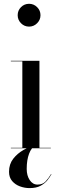

<svg xmlns="http://www.w3.org/2000/svg" viewBox="-20 -780 324 1010"><path d="M250.5 136.5Q243 150.5 229.8 167.5Q216.5 184.5 193.8 197Q171 209.5 135.5 209.5Q110 209.5 85.2 200.5Q60.5 191.5 44 172.5Q27.5 153.5 27.5 123.5Q27.5 83.5 49.5 55.2Q71.5 27 103.8 8.8Q136 -9.5 166.5 -19.5L168.5 -17Q145.5 -4.5 133 28.5Q120.5 61.5 120.5 108.5Q120.5 143.5 136.2 167.2Q152 191 177.5 191Q204 191 219.5 174.8Q235 158.5 249 135ZM73 -700Q73 -725 90.5 -742.5Q108 -760 133 -760Q157.5 -760 175.2 -742.5Q193 -725 193 -700Q193 -675.5 175.2 -657.8Q157.5 -640 133 -640Q108 -640 90.5 -657.8Q73 -675.5 73 -700ZM37 -2.5H97.5V-457.5H37V-460H187.5V-2.5H247.5V0H37Z"/></svg>

Font: Bodoni* 72pt
Style: Regular
Weight: 400
Version: Version 2.3